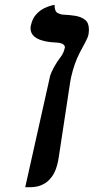

<svg xmlns="http://www.w3.org/2000/svg" viewBox="-20 -579 390 799"><path d="M85 200 189 -265Q194 -280 205.5 -301Q217 -322 236 -347Q246 -362 249 -378Q250 -379 250 -382Q250 -400 213 -402Q162 -404 134.5 -419Q107 -434 107 -462Q107 -465 107.5 -468Q108 -471 109 -475Q115 -502 130.5 -519Q146 -536 163.5 -544.5Q181 -553 194 -556Q207 -559 207 -559Q207 -531 220.5 -524.5Q234 -518 244 -518Q270 -517 294 -513Q318 -509 334 -496.5Q350 -484 350 -456Q350 -451 349.5 -445.5Q349 -440 348 -434Q347 -427 337 -407Q327 -387 312 -360Q289 -316 276 -258Q275 -253 274 -247.5Q273 -242 272 -237L225 72Q224 77 223.5 81Q223 85 222 90Q214 130 198.5 152.5Q183 175 165 185Q147 195 132 197.5Q117 200 110 200Z"/></svg>

Font: Libertinus Serif SemiBold
Style: Italic
Weight: 600
Italic angle: -11.5°
Designer: Philipp H. Poll, Khaled Hosny
Foundry: Caleb Maclennan
Version: Version 7.051;RELEASE